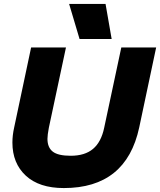

<svg xmlns="http://www.w3.org/2000/svg" viewBox="-20 -940 813 975"><path d="M331 -920H516L547 -742H384ZM43 -216Q43 -253 52 -293L138 -699H315L228 -291Q221 -254 221 -235Q221 -191 248 -170Q275 -149 339 -149Q411 -149 452.5 -184Q494 -219 509 -291L596 -699H773L687 -293Q621 15 304 15Q179 15 111 -48Q43 -111 43 -216Z"/></svg>

Font: Prompt Bold
Style: Bold Italic
Weight: 700
Italic angle: -12°
Designer: Katatrad Team
Foundry: CadsonDemak
Version: Version 1.000